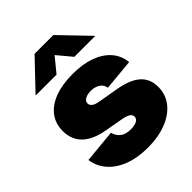

<svg xmlns="http://www.w3.org/2000/svg" viewBox="-216 -880 1010 1010"><g transform="rotate(-45 289.0 -374.5)"><path d="M290.5 10.7Q215.8 10.7 158.4 -10.7Q101.1 -32.2 65.9 -71.8Q30.8 -111.3 22.9 -165L208 -182.6Q215.8 -153.8 236.6 -137.5Q257.3 -121.1 295.4 -121.1Q324.2 -121.1 340.3 -129.9Q356.4 -138.7 356.4 -154.8Q356.4 -169.4 341.6 -178.5Q326.7 -187.5 295.4 -192.9L198.7 -210Q117.7 -224.1 76.4 -263.9Q35.2 -303.7 35.2 -367.7Q35.2 -423.3 65.2 -462.6Q95.2 -502 151.1 -522.9Q207 -543.9 284.7 -543.9Q358.9 -543.9 413.8 -523.9Q468.8 -503.9 501 -467Q533.2 -430.2 539.1 -377.9L364.7 -361.3Q360.4 -386.7 339.6 -400.1Q318.8 -413.6 290 -413.6Q263.7 -413.6 246.8 -404.3Q230 -395 230 -378.9Q230 -366.7 241.2 -356.7Q252.4 -346.7 280.8 -341.8L391.6 -322.8Q474.6 -308.6 514.9 -273.2Q555.2 -237.8 555.2 -177.7Q555.2 -120.6 521.5 -78.1Q487.8 -35.6 428.2 -12.5Q368.7 10.7 290.5 10.7ZM222.2 -601.1H67.9V-603L217.8 -760.3H357.4L508.8 -603V-601.1H354.5L287.6 -681.2Z"/></g></svg>

Font: Inter 20pt Black
Style: Regular
Weight: 900
Version: Version 4.001;git-66647c0bb